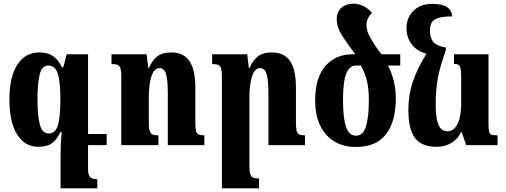

<svg xmlns="http://www.w3.org/2000/svg" viewBox="-20 -786 2739 1040"><path d="M457 0V130Q457 163 469 174Q481 185 507 185V234H308V54Q308 -6 314 -71H308Q285 -25 258.5 -8Q232 9 186 9Q115 9 73 -57.5Q31 -124 31 -247Q31 -370 74 -436Q117 -502 193 -502Q237 -502 266 -483Q295 -464 315 -422H323L341 -492H457V-60H558V0ZM307 -247Q307 -346 292.5 -388.5Q278 -431 242 -431Q207 -431 195 -382.5Q183 -334 183 -246Q183 -161 195.5 -112Q208 -63 244 -63Q280 -63 293.5 -107Q307 -151 307 -247Z M1087 0H889V-281Q889 -351 879.5 -384Q870 -417 844 -417Q815 -417 800.5 -373Q786 -329 786 -260V-123Q786 -92 790.5 -77.5Q795 -63 805.5 -58Q816 -53 838 -53V0H637V-370Q637 -400 633 -414.5Q629 -429 618 -434Q607 -439 584 -439V-492H774L783 -418H787Q803 -457 830.5 -479.5Q858 -502 908 -502Q974 -502 1006 -455.5Q1038 -409 1038 -310V-128Q1038 -93 1041.5 -78Q1045 -63 1055 -58Q1065 -53 1087 -53Z M1632 0H1434V-281Q1434 -350 1424.5 -383.5Q1415 -417 1389 -417Q1360 -417 1345.5 -373Q1331 -329 1331 -260V111Q1331 142 1335.5 156.5Q1340 171 1350.5 176Q1361 181 1383 181V234H1182V-370Q1182 -400 1178 -414.5Q1174 -429 1163 -434Q1152 -439 1129 -439V-492H1319L1328 -418H1332Q1348 -457 1375.5 -479.5Q1403 -502 1453 -502Q1519 -502 1551 -455.5Q1583 -409 1583 -310V-128Q1583 -93 1586.5 -78Q1590 -63 1600 -58Q1610 -53 1632 -53Z M2148 -431H2082Q2124 -347 2124 -254Q2124 -128 2071 -59Q2018 10 1908 10Q1806 10 1746.5 -57Q1687 -124 1687 -242Q1687 -364 1742 -428Q1797 -492 1890 -492H1905Q1864 -545 1839 -584Q1818 -616 1811 -638.5Q1804 -661 1804 -683Q1804 -721 1829 -743.5Q1854 -766 1894 -766Q1950 -766 1995 -717Q1979 -700 1972 -684.5Q1965 -669 1965 -652Q1965 -634 1970.5 -616Q1976 -598 1993 -570Q2023 -520 2047 -492H2148ZM1978 -246Q1978 -297 1969 -341Q1960 -385 1935 -431H1907Q1874 -431 1856 -388.5Q1838 -346 1838 -242Q1838 -146 1854.5 -98.5Q1871 -51 1908 -51Q1947 -51 1962.5 -101.5Q1978 -152 1978 -246Z M2675 -53V0H2505L2481 -70H2477Q2460 -33 2425.5 -12Q2391 9 2345 9Q2263 9 2227.5 -39Q2192 -87 2192 -189Q2192 -271 2215 -340.5Q2238 -410 2290 -495Q2238 -509 2210 -546Q2182 -583 2182 -635Q2182 -690 2219.5 -727.5Q2257 -765 2321 -765Q2426 -765 2429 -697Q2378 -697 2352 -688Q2326 -679 2317.5 -662.5Q2309 -646 2309 -620Q2309 -581 2326.5 -559.5Q2344 -538 2395 -528V-514Q2364 -427 2352 -365Q2340 -303 2340 -220Q2340 -145 2355 -110Q2370 -75 2404 -75Q2438 -75 2458 -114Q2478 -153 2478 -227V-372Q2478 -402 2474.5 -416Q2471 -430 2463 -435Q2455 -440 2439 -440V-492H2626V-120Q2626 -86 2629 -73.5Q2632 -61 2641 -57Q2650 -53 2675 -53Z"/></svg>

Font: Noto Serif Armenian Bold Cond
Style: Regular
Weight: 700
Width: 3
Designer: Monotype Design team
Foundry: Monotype Imaging Inc.
Version: Version 1.000